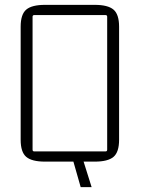

<svg xmlns="http://www.w3.org/2000/svg" viewBox="-20 -660 580 790"><path d="M65 -85V-550Q65 -601 88 -620.5Q111 -640 165 -640H370Q424 -640 447 -620.5Q470 -601 470 -550V-85Q470 -34 447 -14.5Q424 5 370 5H324L357 110H312L282 5H165Q111 5 88 -14.5Q65 -34 65 -85ZM414 -598H121Q114 -598 114 -591V-44Q114 -37 121 -37H414Q421 -37 421 -44V-591Q421 -598 414 -598Z"/></svg>

Font: Gemunu Libre ExtraLight
Style: Regular
Weight: 200
Designer: Puspanada Ekanayake, Sola Matas, Pathum Egodawatta, Kosala Senevirathne
Foundry: mooniak
Version: Version 1.100